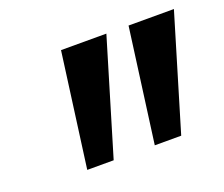

<svg xmlns="http://www.w3.org/2000/svg" viewBox="-70 -760 646 553"><g transform="rotate(-20 253.0 -483.0)"><path d="M113 -308 160 -658H299L194 -308ZM320 -308 367 -658H506L401 -308Z"/></g></svg>

Font: Ysabeau ExtraBold
Style: Italic
Weight: 800
Italic angle: -12°
Designer: Christian Thalmann (Catharsis Fonts)
Version: Version 2.002